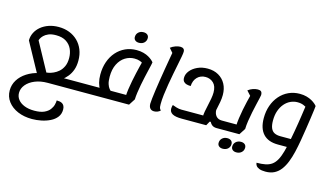

<svg xmlns="http://www.w3.org/2000/svg" viewBox="-133 -1285 3786 2219"><g transform="rotate(15 1760.0 -175.5)"><path d="M356 476Q260 476 185 444Q110 412 66.5 354.5Q23 297 23 222Q23 154 58.5 97Q94 40 157 -0.5Q220 -41 300 -59L282 -38L88 -393Q88 -443 110 -486.5Q132 -530 171.5 -562.5Q211 -595 264.5 -613.5Q318 -632 382 -632Q452 -632 510 -609.5Q568 -587 611 -545Q654 -503 677.5 -444.5Q701 -386 701 -314Q701 -251 683.5 -203Q666 -155 637.5 -120Q609 -85 576 -61L560 -75H853L836 25H425Q339 25 273.5 52Q208 79 171 124Q134 169 134 222Q134 267 161 301.5Q188 336 238 356Q288 376 357 376Q430 376 474 356Q518 336 540.5 306Q563 276 570.5 245.5Q578 215 578 194Q597 194 614.5 197Q632 200 646 209Q660 218 668.5 235Q677 252 677 279Q677 331 648 368.5Q619 406 571 429.5Q523 453 466.5 464.5Q410 476 356 476ZM379 -86Q385 -86 408.5 -91Q432 -96 462.5 -109.5Q493 -123 522 -148Q551 -173 570.5 -214Q590 -255 590 -315Q590 -373 568 -422Q546 -471 499 -501.5Q452 -532 377 -532Q322 -532 287 -517Q252 -502 232 -481.5Q212 -461 204 -444Q196 -427 196 -422ZM836 25 853 -75Q864 -75 866 -62Q868 -49 864 -25Q860 -3 853.5 11Q847 25 836 25Z M837 25 853 -75H1056L1033 -50Q1010 -85 998.5 -129Q987 -173 987 -226Q987 -309 1011.5 -379Q1036 -449 1081 -500Q1126 -551 1187 -579Q1248 -607 1321 -607Q1367 -607 1403.5 -597Q1440 -587 1466 -572Q1492 -557 1509 -542Q1526 -527 1533 -517Q1533 -512 1527 -485.5Q1521 -459 1511.5 -418.5Q1502 -378 1491 -329.5Q1480 -281 1470.5 -230.5Q1461 -180 1454.5 -133.5Q1448 -87 1447 -51L1398 25ZM1336 -55Q1337 -95 1344 -145Q1351 -195 1361.5 -248Q1372 -301 1383 -349.5Q1394 -398 1403.5 -436Q1413 -474 1418 -493L1419 -480Q1410 -488 1384 -497Q1358 -506 1322 -506Q1263 -506 1212 -474.5Q1161 -443 1129.5 -381Q1098 -319 1098 -229Q1098 -175 1109 -142Q1120 -109 1134 -92.5Q1148 -76 1156 -68L1125 -75H1367ZM837 25Q826 25 823.5 12Q821 -1 825 -25Q830 -48 836 -61.5Q842 -75 853 -75ZM1323 -695Q1294 -695 1277 -709.5Q1260 -724 1260 -748Q1260 -783 1284 -805Q1308 -827 1345 -827Q1374 -827 1391 -812.5Q1408 -798 1408 -773Q1408 -739 1384.5 -717Q1361 -695 1323 -695Z M1696 25Q1665 25 1648.5 5.5Q1632 -14 1632 -50Q1632 -70 1637 -113Q1642 -156 1650 -214.5Q1658 -273 1668.5 -338.5Q1679 -404 1690 -470.5Q1701 -537 1711.5 -596.5Q1722 -656 1730 -701L1749 -656L1683 -732Q1708 -752 1740.5 -763.5Q1773 -775 1798 -775Q1823 -775 1836.5 -763.5Q1850 -752 1850 -729Q1850 -711 1842.5 -670Q1835 -629 1823.5 -572.5Q1812 -516 1799.5 -451Q1787 -386 1775.5 -318.5Q1764 -251 1756.5 -188.5Q1749 -126 1749 -76Q1749 -58 1750.5 -45Q1752 -32 1757 -22Q1762 -12 1770 -3Q1755 10 1736 17.5Q1717 25 1696 25Z M2445 25Q2407 25 2384.5 4Q2362 -17 2354 -51L2396 -27H2298L2387 -180Q2387 -134 2411.5 -104.5Q2436 -75 2482 -75H2536L2519 25ZM2028 24Q1952 24 1916 4Q1880 -16 1880 -58Q1880 -70 1882.5 -82Q1885 -94 1888 -102Q1908 -94 1938 -85Q1968 -76 1997 -76H2289L2258 -59Q2257 -87 2264 -125Q2271 -163 2280.5 -205Q2290 -247 2297.5 -288Q2305 -329 2305 -363Q2305 -439 2266 -476Q2227 -513 2171 -513Q2111 -513 2072.5 -474Q2034 -435 2030 -367Q2002 -367 1979.5 -373.5Q1957 -380 1944 -396Q1931 -412 1931 -440Q1931 -484 1962.5 -523.5Q1994 -563 2048 -588Q2102 -613 2170 -613Q2245 -613 2300.5 -581Q2356 -549 2386 -493Q2416 -437 2416 -363Q2416 -322 2408 -277.5Q2400 -233 2390.5 -191Q2381 -149 2374 -115Q2367 -81 2368 -61L2321 24ZM2519 25 2536 -75Q2547 -75 2549 -62Q2551 -49 2547 -25Q2543 -3 2536.5 11Q2530 25 2519 25Z M2520 25 2536 -75H2679L2657 -55Q2658 -99 2665.5 -152.5Q2673 -206 2683.5 -259.5Q2694 -313 2705 -358.5Q2716 -404 2723.5 -433Q2731 -462 2732 -466L2738 -420L2676 -488Q2701 -508 2732.5 -519Q2764 -530 2792 -530Q2819 -530 2831.5 -518Q2844 -506 2844 -477Q2844 -470 2836.5 -438.5Q2829 -407 2818 -359.5Q2807 -312 2795.5 -257Q2784 -202 2776 -148Q2768 -94 2767 -51L2718 25ZM2520 25Q2509 25 2506.5 12Q2504 -1 2508 -25Q2513 -48 2519 -61.5Q2525 -75 2536 -75ZM2737 237Q2709 237 2692 222.5Q2675 208 2675 184Q2675 149 2699 127Q2723 105 2760 105Q2789 105 2806 119.5Q2823 134 2823 159Q2823 193 2799 215Q2775 237 2737 237ZM2575 237Q2546 237 2529 222.5Q2512 208 2512 184Q2512 149 2536 127Q2560 105 2597 105Q2626 105 2643 119.5Q2660 134 2660 159Q2660 193 2636.5 215Q2613 237 2575 237Z M3120 365Q3073 365 3045.5 354Q3018 343 3006.5 326Q2995 309 2995 292Q3056 292 3100 283Q3144 274 3175.5 251.5Q3207 229 3230.5 187Q3254 145 3272 80Q3290 15 3308 -79Q3317 -125 3325.5 -174Q3334 -223 3342 -272Q3350 -321 3356.5 -366.5Q3363 -412 3368.5 -450Q3374 -488 3378 -514L3389 -472Q3376 -480 3345.5 -493Q3315 -506 3273 -506Q3230 -506 3190 -487.5Q3150 -469 3119 -433Q3088 -397 3070 -346Q3052 -295 3052 -229Q3052 -171 3067 -137Q3082 -103 3111 -89Q3140 -75 3182 -75H3331V25H3179Q3062 25 3002 -40Q2942 -105 2942 -229Q2942 -310 2966 -378.5Q2990 -447 3034.5 -498.5Q3079 -550 3140 -578.5Q3201 -607 3274 -607Q3319 -607 3355 -597Q3391 -587 3417.5 -572Q3444 -557 3461 -542Q3478 -527 3485 -517Q3485 -511 3480 -470.5Q3475 -430 3466 -368Q3457 -306 3446 -233.5Q3435 -161 3423 -91Q3410 -15 3394 53Q3378 121 3355.5 178Q3333 235 3301.5 277Q3270 319 3225.5 342Q3181 365 3120 365Z"/></g></svg>

Font: Lemonada
Style: Regular
Weight: 400
Designer: Mohamed Gaber (Arabic), Eduardo Tunni (Latin)
Foundry: Kief Type Foundry
Version: Version 4.005